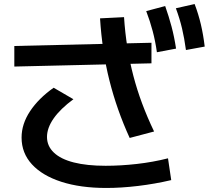

<svg xmlns="http://www.w3.org/2000/svg" viewBox="-20 -875 1040 952"><path d="M507 57Q379 57 284.5 26.5Q190 -4 138.5 -60Q87 -116 87 -193Q87 -260 129 -323.5Q171 -387 246 -440L344 -383Q280 -336 246.5 -288.5Q213 -241 213 -196Q213 -151 247 -118.5Q281 -86 346 -69.5Q411 -53 504 -53Q578 -53 658 -62Q738 -71 813 -90L829 18Q748 37 664.5 47Q581 57 507 57ZM623 -191Q591 -261 566 -332Q541 -403 522.5 -476.5Q504 -550 492.5 -627Q481 -704 476 -784L595 -790Q600 -713 611.5 -641Q623 -569 641 -500Q659 -431 684.5 -362.5Q710 -294 744 -223ZM731 -561 51 -545V-647L731 -663ZM758 -616Q750 -672 737 -721Q724 -770 705 -820L799 -845Q817 -794 830.5 -743.5Q844 -693 853 -634ZM902 -627Q894 -686 882.5 -734.5Q871 -783 852 -834L945 -855Q964 -805 976 -754Q988 -703 995 -644Z"/></svg>

Font: M PLUS 1 SemiBold
Style: Regular
Weight: 600
Designer: Coji Morishita
Foundry: UNDERFOREST DESIGN
Version: Version 1.001